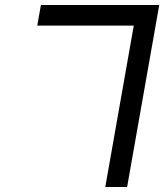

<svg xmlns="http://www.w3.org/2000/svg" viewBox="-20 -745 654 765"><path d="M513 -643H128.5L143 -725H614.5L486.5 0H399.5Z"/></svg>

Font: JuliaMono
Style: Italic
Weight: 400
Italic angle: -9°
Monospace: yes
Designer: cormullion
Foundry: corm
Version: Version 0.057; ttfautohint (v1.8.4)